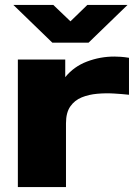

<svg xmlns="http://www.w3.org/2000/svg" viewBox="-20 -754 554 774"><path d="M52 0V-514H243V-443Q278 -486 331 -506Q384 -526 441 -526Q452 -526 467 -525Q482 -524 500 -521V-372Q473 -375 439.5 -377Q406 -379 372 -376Q338 -373 309.5 -361.5Q281 -350 263.5 -325Q246 -300 246 -257V0ZM191 -582 34 -734H195L264 -668L332 -734H494L337 -582Z"/></svg>

Font: Special Gothic Expanded One
Style: Regular
Weight: 400
Designer: Alistair McCready
Foundry: Monolith
Version: Version 1.010; ttfautohint (v1.8.4.7-5d5b)